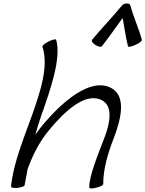

<svg xmlns="http://www.w3.org/2000/svg" viewBox="-20 -1042 816 1077"><path d="M551 -782C592 -834 629 -888 668 -941C678 -888 685 -834 698 -782C700 -777 718 -780 739 -790C761 -799 777 -812 776 -818C758 -884 729 -946 711 -1012C710 -1020 701 -1023 691 -1022C682 -1023 671 -1020 665 -1012C611 -946 550 -884 496 -818C492 -812 500 -799 515 -790C530 -780 546 -777 551 -782ZM218 -781C254 -668 207 -532 162 -402C114 -267 55 -128 42 3C40 10 56 14 77 12C98 10 117 3 118 -3C124 -33 129 -63 135 -94C162 -168 198 -242 251 -307C342 -419 460 -527 551 -480C615 -447 598 -354 566 -270C530 -176 478 -50 481 10C480 16 498 17 519 11C541 6 559 -3 559 -10C559 -92 584 -179 617 -264C661 -377 689 -504 603 -549C488 -608 331 -476 213 -333C201 -317 189 -302 178 -286C188 -323 200 -360 213 -398C264 -542 325 -719 295 -819C294 -824 276 -821 254 -810C233 -800 217 -787 218 -781Z"/></svg>

Font: Nupuram Light Oblique
Style: Regular
Weight: 300
Designer: Santhosh Thottingal (santhosh.thottingal@gmail.com)
Foundry: SMC
Version: Version 1.000